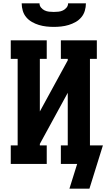

<svg xmlns="http://www.w3.org/2000/svg" viewBox="-20 -975 640 1142"><path d="M300 -815Q278 -815 255.5 -817.5Q233 -820 211.5 -826.5Q190 -833 170.5 -844Q151 -855 136.5 -872Q122 -889 115.5 -911Q109 -933 109 -955H215Q215 -941 224 -930Q233 -919 245.5 -913Q258 -907 272 -905.5Q286 -904 300 -904Q314 -904 328 -905.5Q342 -907 354.5 -913Q367 -919 376 -930Q385 -941 385 -955H491Q491 -933 484.5 -911Q478 -889 463.5 -872Q449 -855 429.5 -844Q410 -833 388.5 -826.5Q367 -820 344.5 -817.5Q322 -815 300 -815ZM393 147 439 0H342V-110H383V-423L217 -119V-110H258V0H44V-110H85V-625H44V-735H258V-625H217V-312L383 -616V-625H342V-735H556V-625H515V-110H592L512 147Z"/></svg>

Font: Iosevka HT Extrabold Extended
Style: Regular
Weight: 800
Width: 7
Monospace: yes
Designer: Belleve Invis
Foundry: Belleve Invis
Version: Version 32.3.0; ttfautohint (v1.8.4)